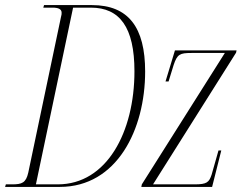

<svg xmlns="http://www.w3.org/2000/svg" viewBox="-40 -734 950 754"><path d="M-20 0H195C419 0 530 -225 530 -453C530 -626 465 -714 321 -714H133L130 -704H166C188 -704 202 -699 202 -684C202 -680 202 -675 199 -665L71 -56C62 -16 46 -10 8 -10H-17ZM187 -10H101L247 -704H317C430 -704 488 -627 488 -454C488 -215 379 -10 187 -10ZM515 0H793L829 -143H818L791 -48C781 -18 772 -10 725 -10H561L887 -527L889 -536H647L610 -414H622L642 -479C656 -521 666 -526 712 -526H843L517 -10Z"/></svg>

Font: Noto Serif Display ExtraCondensed ExtraLight
Style: Italic
Weight: 200
Width: 2
Italic angle: -12°
Designer: Monotype Design Team
Foundry: Monotype Imaging Inc.
Version: Version 2.009